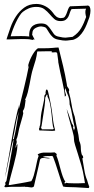

<svg xmlns="http://www.w3.org/2000/svg" viewBox="-20 -949 479 974"><path d="M147 -765Q147 -767 145 -769Q143 -771 143 -772L144 -779Q144 -798 159.5 -806.5Q175 -815 189 -815Q193 -815 201 -813L204 -812Q212 -811 217.5 -802Q223 -793 230 -782Q237 -771 247.5 -761Q258 -751 275 -748Q290 -745 297.5 -744Q305 -743 313 -743Q317 -743 321.5 -743.5Q326 -744 334 -745L351 -747Q369 -753 381.5 -765Q394 -777 403.5 -792.5Q413 -808 420 -825.5Q427 -843 433 -860L434 -863Q439 -883 439 -895Q439 -906 435.5 -913.5Q432 -921 423 -921Q422 -921 421 -920.5Q420 -920 418 -920L335 -917Q329 -912 325.5 -902Q322 -892 318.5 -882.5Q315 -873 310 -865.5Q305 -858 296 -858H295Q293 -858 291.5 -857.5Q290 -857 288 -857Q274 -858 265 -865.5Q256 -873 248 -885Q232 -906 210 -917.5Q188 -929 165 -929Q128 -929 103 -910.5Q78 -892 61 -866Q44 -840 33.5 -810.5Q23 -781 16 -759L13 -749H24Q38 -749 54.5 -750Q71 -751 91 -751Q105 -751 117.5 -750.5Q130 -750 137 -748L149 -746L148 -750L156 -748ZM164 -914Q190 -914 205 -902.5Q220 -891 231.5 -877.5Q243 -864 255 -853Q267 -842 287 -842Q304 -842 313 -848.5Q322 -855 326.5 -864Q331 -873 334 -883.5Q337 -894 343 -903L416 -905V-903Q413 -898 413 -888Q413 -881 415 -871L417 -863Q406 -831 391.5 -806Q377 -781 351 -764L348 -762L312 -758Q305 -758 298.5 -759Q292 -760 278 -763Q261 -766 253 -777Q245 -788 237.5 -799.5Q230 -811 220 -820.5Q210 -830 189 -830Q180 -830 169.5 -828Q159 -826 149.5 -820Q140 -814 134 -802Q128 -790 128 -770Q128 -765 129 -764Q120 -765 109 -765.5Q98 -766 87 -766Q71 -766 57 -765.5Q43 -765 34 -765Q38 -780 45 -798.5Q52 -817 60.5 -835Q69 -853 78.5 -868Q88 -883 96 -889Q110 -900 127 -907Q144 -914 164 -914ZM398 -144Q398 -148 402 -148Q401 -152 401 -156Q401 -160 396 -162Q390 -179 390 -198.5Q390 -218 382 -234Q379 -264 371.5 -295.5Q364 -327 359 -357Q348 -387 343 -419.5Q338 -452 329 -483Q329 -485 329.5 -486Q330 -487 330 -488Q330 -489 331 -490Q331 -498 325 -504.5Q319 -511 319 -521Q311 -569 300 -614.5Q289 -660 277 -708Q265 -708 247.5 -706Q230 -704 189 -704H172Q163 -698 154.5 -686Q146 -674 139 -660Q132 -646 127 -631.5Q122 -617 121 -606Q123 -609 124 -612.5Q125 -616 127 -618Q116 -561 102.5 -506Q89 -451 75 -394V-406Q76 -409 76 -416Q54 -328 38 -232.5Q22 -137 5 -49Q11 -71 17.5 -103.5Q24 -136 30 -166Q36 -196 41 -217.5Q46 -239 49 -239Q42 -191 31.5 -136Q21 -81 13 -33Q12 -29 9 -26Q6 -23 6 -20Q6 -18 9 -15L5 -9Q3 -3 2.5 -4Q2 -5 2 -3Q2 -1 4 -1Q6 -1 7 1Q31 -2 57 -1.5Q83 -1 108 -2L110 0Q111 -1 117 -1Q122 -1 128 0.5Q134 2 139 2Q147 2 152 -3Q155 -16 159 -34Q163 -52 167.5 -70.5Q172 -89 176 -107Q180 -125 183 -139Q187 -148 201 -148Q207 -148 213.5 -146.5Q220 -145 226 -145Q226 -146 228 -146Q232 -146 236 -147Q226 -149 216.5 -149.5Q207 -150 197 -153Q208 -158 220.5 -157.5Q233 -157 245 -158L249 -154Q255 -139 261.5 -119.5Q268 -100 274.5 -79.5Q281 -59 287.5 -39Q294 -19 300 -3Q310 0 326 0Q342 0 364 1Q401 3 413 4Q425 5 429 5Q431 5 433 -1Q430 -10 427 -18Q424 -26 422 -35Q412 -58 407.5 -88.5Q403 -119 398 -144ZM356 -19Q321 -19 317 -22Q315 -20 312.5 -19.5Q310 -19 308 -18V-26H312Q304 -38 298 -55Q292 -72 287 -91Q282 -110 277 -128Q272 -146 266 -160L268 -164Q268 -169 263.5 -171.5Q259 -174 257 -176Q236 -174 212 -175Q188 -176 171 -166L176 -158Q171 -146 167.5 -128.5Q164 -111 160 -93Q156 -75 151 -58Q146 -41 139 -30Q112 -24 84.5 -19.5Q57 -15 28 -10L24 -12Q29 -36 36 -61.5Q43 -87 50 -113.5Q57 -140 62.5 -166Q68 -192 69 -217Q63 -215 63 -209.5Q63 -204 59 -199V-202Q59 -209 62 -216.5Q65 -224 65 -232Q64 -232 64 -234Q64 -235 63.5 -237Q63 -239 63 -241Q68 -251 71 -266.5Q74 -282 77 -296Q78 -301 81.5 -312.5Q85 -324 88.5 -337Q92 -350 95 -360.5Q98 -371 98 -374Q98 -376 96 -386Q104 -397 106 -412.5Q108 -428 110 -442H107Q116 -461 121 -481Q126 -501 130 -522Q134 -543 138 -564Q142 -585 149 -606Q156 -627 161 -645.5Q166 -664 169 -688Q201 -689 219.5 -689Q238 -689 244 -689Q244 -688 241 -685Q243 -683 248 -683Q252 -683 255.5 -683.5Q259 -684 262 -684Q271 -684 271 -673L276 -636L275 -637Q285 -583 296 -536.5Q307 -490 309 -458L311 -465Q312 -465 312 -463L313 -460Q315 -460 315 -463Q315 -470 312 -477Q309 -484 309 -492Q309 -496 312 -502Q310 -510 310 -511V-515Q312 -494 322.5 -471.5Q333 -449 333 -426V-420Q342 -393 347 -360.5Q352 -328 360 -299Q360 -297 358 -296Q356 -295 356 -293Q356 -292 358 -290Q356 -288 355 -288Q353 -292 352.5 -296Q352 -300 350 -305H352V-308Q352 -312 349.5 -315.5Q347 -319 345 -322Q320 -395 318 -395Q319 -393 319 -391.5Q319 -390 320 -388Q329 -350 336 -326.5Q343 -303 347 -287.5Q351 -272 353 -263Q355 -254 355 -247V-244Q355 -233 361 -213Q367 -193 375.5 -167Q384 -141 392.5 -111Q401 -81 406 -50L411 -20H403Q389 -19 377.5 -19Q366 -19 356 -19ZM217 -495Q214 -495 212.5 -489Q211 -483 211 -479Q211 -474 212 -473Q205 -466 205 -461V-456Q205 -445 199 -420Q188 -375 186.5 -347Q185 -319 183 -311L182 -312Q181 -311 181 -308V-304Q181 -302 179.5 -300.5Q178 -299 178 -294Q178 -287 182 -287H195Q206 -287 220 -286Q234 -285 245 -285Q248 -285 251 -285.5Q254 -286 257 -286L260 -288Q251 -318 246 -365Q241 -412 225 -479Q222 -495 217 -495ZM253 -296 249 -293H192L188 -304L186 -303L188 -307L190 -305Q191 -311 194 -330.5Q197 -350 200.5 -372Q204 -394 206.5 -413.5Q209 -433 209 -439V-447Q209 -455 212.5 -460Q216 -465 218 -470Q221 -468 221 -463V-458Q230 -443 234.5 -419Q239 -395 241.5 -370.5Q244 -346 246 -325.5Q248 -305 253 -296ZM75 -383Q70 -350 64 -313.5Q58 -277 50 -243L45 -242Q53 -277 58.5 -312.5Q64 -348 75 -383ZM5 -49Q4 -47 4 -45Q4 -43 3 -41Q4 -43 4 -45Q4 -47 5 -49Z"/></svg>

Font: Londrina Sketch
Style: Regular
Weight: 400
Designer: Marcelo Magalhaes
Foundry: Marcelo Magalhães
Version: Version 1.002